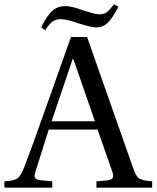

<svg xmlns="http://www.w3.org/2000/svg" viewBox="-49 -862 719 882"><path d="M140 -736Q151 -758 158 -769.5Q165 -781 179 -799Q193 -817 211 -825.5Q229 -834 252 -834Q280 -834 331 -815Q390 -796 407 -796Q427 -796 440 -805Q453 -814 475 -842L495 -831Q470 -782 447.5 -759Q425 -736 391 -736Q372 -736 311 -755Q256 -774 231 -774Q207 -774 191.5 -762.5Q176 -751 159 -723ZM-29 0V-29Q17 -31 32.5 -43.5Q48 -56 64 -98Q89 -162 172 -396L277 -692H351L563 -89Q576 -51 590.5 -42Q605 -33 650 -29V0H394V-29L439 -33Q463 -35 468.5 -44.5Q474 -54 466 -76L399 -267H175Q125 -111 114 -74Q107 -54 112 -45Q117 -36 139 -34L191 -29V0ZM188 -305H387L288 -591H285Q196 -329 188 -305Z"/></svg>

Font: Linguistics Pro
Style: Regular
Weight: 400
Designer: Stefan Peev, Context Ltd
Foundry: Stefan Peev, Context Ltd
Version: Version 001.000